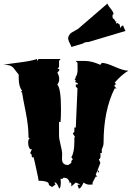

<svg xmlns="http://www.w3.org/2000/svg" viewBox="-22 -1075 760 1107"><path d="M597.7 -1054.7Q601.1 -1042.5 616.7 -1024.2Q632.3 -1005.9 632.8 -993.2Q626.5 -991.7 626.5 -983.9Q626.5 -976.1 628.4 -969.7Q631.3 -968.3 633.1 -966.6Q634.8 -964.8 636.5 -963.4Q638.2 -961.9 638.7 -960.9Q639.2 -960 640.6 -958Q642.1 -956.1 643.1 -950.7L649.4 -952.1L646 -939L655.8 -942.4L667.5 -933.6L672.4 -913.1L679.2 -924.8L688 -928.2Q689.5 -920.9 701.7 -896.5L488.8 -833Q483.9 -832 481.9 -832Q480 -832 480 -833L459 -827.6L460 -825.2L389.6 -804.2Q388.7 -810.1 381.6 -823Q374.5 -835.9 371.8 -846.9Q369.1 -857.9 375.2 -869.4Q381.3 -880.9 389.9 -886.5Q398.4 -892.1 411.9 -899.2Q425.3 -906.2 430.2 -910.2ZM424.8 -9.3 441.4 -11.2 415 -22.5 389.2 0V-15.1Q387.2 -23.4 380.4 -23.4V-14.2Q378.4 -30.8 370.8 -40.5Q363.3 -50.3 344.2 -50.3Q339.8 -43.5 334.2 -43.5Q328.6 -43.5 327.1 -44.4L328.6 -24.9Q328.6 11.7 318.4 11.7Q311 -13.2 298.8 -22.5Q292.5 -22.5 290.5 -21.5L298.8 -12.7L278.8 3.4L260.3 -7.8Q260.3 -22 247.6 -26.4Q231.4 -32.7 200.7 -32.7Q200.7 -38.6 186.8 -102.8Q172.9 -167 171.9 -168.9Q169.9 -167 167.7 -167Q165.5 -167 162.8 -170.2Q160.2 -173.3 160.2 -176Q160.2 -178.7 162.1 -180.7L151.9 -192.4L162.1 -214.8H151.9Q141.1 -227.5 140.4 -250Q139.6 -272.5 149.4 -277.3L142.1 -282.2V-293Q142.1 -350.6 125.5 -432.9Q108.9 -515.1 105 -543H98.6L105 -553.2Q85.9 -575.2 85.9 -625V-644.5Q78.1 -653.8 69.1 -666Q60.1 -678.2 56.2 -682.9Q52.2 -687.5 44.4 -692.9Q32.2 -701.2 -2 -701.2Q16.6 -705.6 88.9 -714.6Q161.1 -723.6 191.4 -734.9V-723.6L200.7 -734.9H327.1L318.4 -723.6V-689L308.6 -678.2Q309.1 -678.7 312.5 -678.7Q320.3 -678.7 320.3 -671.4Q320.3 -669.4 318.4 -667.5L308.6 -655.3Q319.3 -638.7 319.3 -619.6Q319.3 -600.6 308.6 -587.9Q329.6 -563.5 329.6 -448.2Q329.6 -397.5 327.1 -372.1H318.4V-293Q318.4 -275.4 327.4 -239.5Q336.4 -203.6 336.4 -189.9L335.4 -158.2Q335.4 -123.5 371.1 -123.5L389.2 -135.7V-146.5L397.9 -157.2L389.2 -168.9Q406.7 -195.3 406.7 -256.8V-282.2L410.6 -285.2L397.9 -305.2L406.7 -315.9V-339.8H415L424.8 -565.4L415 -576.2V-587.9H424.8Q426.8 -590.3 426.8 -593Q426.8 -595.7 419.2 -598.4Q411.6 -601.1 411.6 -603.3Q411.6 -605.5 415 -610.4L406.7 -620.1L408.2 -619.6Q410.2 -619.6 412.6 -622.6Q415 -625.5 415 -627.4Q415 -629.4 413.1 -630.4Q425.3 -642.6 425.3 -674.3Q425.3 -706.1 424.8 -712.4L415 -723.6H468.3Q506.3 -723.6 556.6 -701.2L564.9 -712.4Q590.3 -712.4 640.1 -689.9Q689.9 -667.5 718.3 -667.5Q679.2 -644.5 639.2 -598.6L648.9 -589.4H647Q643.6 -589.4 640.6 -586.2Q637.7 -583 637.7 -580.1Q637.7 -577.1 639.2 -576.2L649.9 -565.4H639.2Q575.2 -438 575.2 -252.4Q575.2 -233.9 564.9 -214.8V-192.4H556.6L557.6 -178.2Q557.6 -157.2 547.9 -157.2L556.6 -135.7L539.1 -90.3Q540 -92.3 542.2 -92.3Q544.4 -92.3 546.9 -89.1Q549.3 -85.9 549.3 -83.3Q549.3 -80.6 547.9 -79.1L539.1 -90.3L529.8 -67.4L539.1 -56.6H529.8L511.7 -22.5V-11.2Q508.8 -10.3 493.2 -10.3Q477.5 -10.3 459.5 -22.5Q456.1 -13.2 448 -0.5Q439.9 12.2 432.6 12.7Z"/></svg>

Font: Butcherman
Style: Regular
Weight: 400
Version: Version 001.004